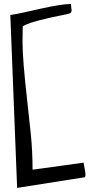

<svg xmlns="http://www.w3.org/2000/svg" viewBox="-20 -834 465 936"><path d="M30.3 -760.7Q62.5 -765.6 101.1 -774.4Q139.6 -783.2 179.7 -792Q280.3 -814.5 326.2 -814.5Q326.2 -801.8 328.6 -788.1Q331.1 -774.4 320.3 -768.6Q302.7 -763.7 269.5 -757.3Q236.3 -751 201.2 -742.2Q115.2 -722.7 90.8 -705.1Q89.8 -673.8 89.8 -628.9Q89.8 -584 95.7 -512.7Q101.6 -441.4 111.3 -355.5Q121.1 -269.5 129.9 -183.6Q138.7 -97.7 138.7 -6.8L387.7 -41Q387.7 -36.1 390.1 -25.4Q392.6 -14.6 394.5 -2.4Q396.5 9.8 396.5 19.5Q396.5 29.3 391.6 30.3L63.5 82Z"/></svg>

Font: Architects Daughter
Style: Regular
Weight: 400
Designer: Kimberly Geswein
Foundry: Kimberly Geswein
Version: Version 1.002 2010